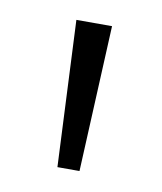

<svg xmlns="http://www.w3.org/2000/svg" viewBox="-44 -752 282 334"><g transform="rotate(10 97.0 -585.0)"><path d="M78 -456H117L129 -714H66Z"/></g></svg>

Font: Noto Sans Khmer SemiCondensed Light
Style: Regular
Weight: 300
Width: 4
Designer: Danh Hong and the Monotype Design Team
Foundry: Monotype Imaging Inc.
Version: Version 2.004